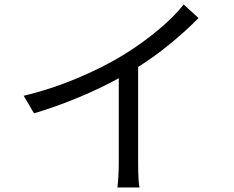

<svg xmlns="http://www.w3.org/2000/svg" viewBox="-20 -801 1040 852"><path d="M593 -504V-76Q593 1 599 31H501Q503 16 505 -15Q507 -46 507 -76V-454Q426 -409 327 -368Q228 -327 131 -298L85 -376Q204 -404 324 -454.5Q444 -505 532 -560Q610 -608 682 -668Q754 -728 795 -781L861 -721Q805 -664 735.5 -607Q666 -550 593 -504Z"/></svg>

Font: Noto Sans SC
Style: Regular
Weight: 400
Designer: Ryoko NISHIZUKA ____ (kana & ideographs); Paul D. Hunt (Latin, Greek & Cyrillic); Wenlong ZHANG ___ (bopomofo); Sandoll 
Foundry: Adobe Systems Incorporated
Version: Version 1.004